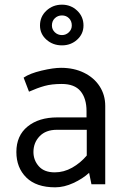

<svg xmlns="http://www.w3.org/2000/svg" viewBox="-20 -788 528 821"><path d="M244 -429Q299 -429 324.5 -398Q350 -367 350 -313V-286H225Q146 -286 98 -247Q50 -208 50 -138Q50 -71 92.5 -29Q135 13 216 13Q254 13 294 -5.5Q334 -24 361 -49L371 0H430V-335Q430 -382 406 -419Q382 -456 339 -477Q296 -498 241 -498Q208 -498 157.5 -486Q107 -474 81 -456L104 -396Q140 -412 170.5 -420.5Q201 -429 244 -429ZM223 -233H351V-123Q324 -91 288.5 -71Q253 -51 214 -51Q169 -51 146 -77Q123 -103 123 -138Q123 -178 149.5 -205.5Q176 -233 223 -233ZM151 -679Q151 -643 178.5 -618.5Q206 -594 245 -594Q283 -594 310 -618.5Q337 -643 337 -679Q337 -717 310 -742.5Q283 -768 245 -768Q206 -768 178.5 -742.5Q151 -717 151 -679ZM202 -679Q202 -698 214.5 -710Q227 -722 245 -722Q263 -722 275 -710Q287 -698 287 -679Q287 -662 274.5 -650Q262 -638 245 -638Q227 -638 214.5 -650Q202 -662 202 -679Z"/></svg>

Font: Catamaran
Style: Regular
Weight: 400
Designer: Pria Ravichandran
Version: Version 1.000;PS 001.000;hotconv 1.0.70;makeotf.lib2.5.58329